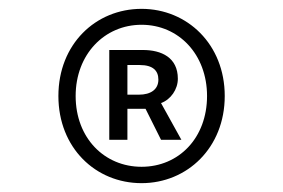

<svg xmlns="http://www.w3.org/2000/svg" viewBox="-20 -733 640 434"><path d="M300 -319C403 -319 488 -399 488 -516C488 -633 403 -713 300 -713C196 -713 112 -633 112 -516C112 -399 196 -319 300 -319ZM300 -356C216 -356 151 -421 151 -516C151 -610 216 -677 300 -677C384 -677 448 -610 448 -516C448 -421 384 -356 300 -356ZM227 -417H268V-487H309L344 -417H390L344 -500C366 -508 382 -531 382 -555C382 -603 345 -620 303 -620H227ZM268 -519V-586H296C326 -586 338 -573 338 -553C338 -531 321 -519 294 -519Z"/></svg>

Font: Hasklig
Style: Regular
Weight: 400
Monospace: yes
Designer: Paul D. Hunt, Teo Tuominen
Foundry: Adobe Systems Incorporated
Version: Version 2.030;PS 1.0;hotconv 16.6.51;makeotf.lib2.5.65220